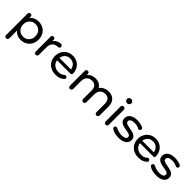

<svg xmlns="http://www.w3.org/2000/svg" viewBox="314 -2287 4014 4014"><g transform="rotate(45 2321.0 -280.0)"><path d="M372 -535Q449 -535 510 -501Q571 -467 605.5 -406Q640 -345 640 -265Q640 -185 605.5 -123.5Q571 -62 510 -28Q449 6 372 6Q315 6 267.5 -16Q220 -38 187 -80V149Q187 169 173 183Q159 197 139 197Q119 197 105 183Q91 169 91 149V-487Q91 -506 104.5 -519.5Q118 -533 137 -533Q156 -533 169.5 -519.5Q183 -506 183 -487V-446Q215 -490 264 -512.5Q313 -535 372 -535ZM364 -78Q415 -78 455.5 -101.5Q496 -125 519.5 -167.5Q543 -210 543 -265Q543 -320 519.5 -362.5Q496 -405 455.5 -428Q415 -451 364 -451Q314 -451 273.5 -427.5Q233 -404 209.5 -362Q186 -320 186 -265Q186 -210 209 -167.5Q232 -125 273 -101.5Q314 -78 364 -78Z M865 -441Q890 -487 938 -510.5Q986 -534 1033 -534Q1035 -534 1037 -534Q1054 -533 1067.5 -520Q1081 -507 1081 -489Q1081 -469 1068.5 -456.5Q1056 -444 1036 -443Q958 -443 913.5 -396.5Q869 -350 869 -264V-45Q869 -25 855 -11Q841 3 821 3Q801 3 787 -11Q773 -25 773 -45V-487Q773 -506 786.5 -519.5Q800 -533 819 -533Q838 -533 851.5 -519.5Q865 -506 865 -487Z M1650 -275Q1652 -233 1606 -233H1218Q1227 -163 1279.5 -120.5Q1332 -78 1410 -78Q1434 -78 1452 -80.5Q1470 -83 1485.5 -89Q1501 -95 1516.5 -105Q1532 -115 1550 -129Q1561 -137 1574 -137Q1583 -137 1592 -132.5Q1601 -128 1607 -120Q1618 -106 1615.5 -89.5Q1613 -73 1599 -62Q1559 -26 1517 -11Q1473 6 1407 6Q1323 6 1258 -28.5Q1193 -63 1157.5 -125Q1122 -187 1122 -265Q1122 -342 1156.5 -404Q1191 -466 1251.5 -500.5Q1312 -535 1388 -535Q1464 -535 1523.5 -500.5Q1583 -466 1617 -404Q1647 -347 1650 -275ZM1388 -454Q1319 -454 1272.5 -412Q1226 -370 1218 -302H1558Q1550 -369 1503.5 -411.5Q1457 -454 1388 -454Z M2446 -535Q2546 -535 2604.5 -477Q2663 -419 2663 -305V-45Q2663 -25 2649 -11Q2635 3 2615 3Q2595 3 2581 -11Q2567 -25 2567 -45V-294Q2567 -371 2531.5 -410Q2496 -449 2430 -449Q2357 -449 2314 -403.5Q2271 -358 2271 -273V-45Q2271 -25 2257 -11Q2243 3 2223 3Q2203 3 2189 -11Q2175 -25 2175 -45V-294Q2175 -371 2139.5 -410Q2104 -449 2038 -449Q1965 -449 1922 -403.5Q1879 -358 1879 -273V-47Q1879 -27 1865.5 -12Q1852 3 1831 3Q1810 3 1796.5 -12Q1783 -27 1783 -47V-487Q1783 -506 1796.5 -519.5Q1810 -533 1829 -533Q1848 -533 1861.5 -519.5Q1875 -506 1875 -487V-451Q1904 -492 1951 -513.5Q1998 -535 2058 -535Q2120 -535 2168 -510Q2216 -485 2242 -437Q2272 -483 2325.5 -509Q2379 -535 2446 -535Z M2936 -45Q2936 -25 2922 -11Q2908 3 2888 3Q2868 3 2854.5 -10.5Q2841 -24 2840 -44V-487Q2840 -507 2854 -521Q2868 -535 2888 -535Q2908 -535 2922 -521Q2936 -507 2936 -487ZM2888 -632Q2860 -632 2841.5 -650Q2823 -668 2823 -694Q2823 -720 2841.5 -738.5Q2860 -757 2888 -757Q2916 -757 2934.5 -739.5Q2953 -722 2953 -696Q2953 -669 2934.5 -650.5Q2916 -632 2888 -632Z M3271 6Q3206 6 3153.5 -8Q3101 -22 3065 -47Q3050 -57 3045.5 -74Q3041 -91 3051 -106Q3057 -117 3066.5 -121.5Q3076 -126 3087 -126Q3100 -126 3110 -120Q3141 -104 3184 -90.5Q3227 -77 3278 -77Q3404 -77 3404 -149Q3404 -173 3387 -187Q3370 -201 3344.5 -207.5Q3319 -214 3272 -222Q3208 -232 3167.5 -245Q3127 -258 3098 -289Q3069 -320 3069 -376Q3069 -448 3129 -491.5Q3189 -535 3290 -535Q3343 -535 3396 -522Q3449 -509 3467 -497Q3482 -487 3487 -470.5Q3492 -454 3483 -438Q3470 -416 3445 -416Q3429 -416 3420 -424Q3373 -453 3289 -453Q3228 -453 3196 -433Q3164 -413 3164 -380Q3164 -354 3182 -339Q3200 -324 3226.5 -317Q3253 -310 3301 -301Q3365 -290 3404.5 -277.5Q3444 -265 3472 -235Q3500 -205 3500 -151Q3500 -79 3438.5 -36.5Q3377 6 3271 6Z M4099 -275Q4101 -233 4055 -233H3667Q3676 -163 3728.5 -120.5Q3781 -78 3859 -78Q3883 -78 3901 -80.5Q3919 -83 3934.5 -89Q3950 -95 3965.5 -105Q3981 -115 3999 -129Q4010 -137 4023 -137Q4032 -137 4041 -132.5Q4050 -128 4056 -120Q4067 -106 4064.5 -89.5Q4062 -73 4048 -62Q4008 -26 3966 -11Q3922 6 3856 6Q3772 6 3707 -28.5Q3642 -63 3606.5 -125Q3571 -187 3571 -265Q3571 -342 3605.5 -404Q3640 -466 3700.5 -500.5Q3761 -535 3837 -535Q3913 -535 3972.5 -500.5Q4032 -466 4066 -404Q4096 -347 4099 -275ZM3837 -454Q3768 -454 3721.5 -412Q3675 -370 3667 -302H4007Q3999 -369 3952.5 -411.5Q3906 -454 3837 -454Z M4384 6Q4319 6 4266.5 -8Q4214 -22 4178 -47Q4163 -57 4158.5 -74Q4154 -91 4164 -106Q4170 -117 4179.5 -121.5Q4189 -126 4200 -126Q4213 -126 4223 -120Q4254 -104 4297 -90.5Q4340 -77 4391 -77Q4517 -77 4517 -149Q4517 -173 4500 -187Q4483 -201 4457.5 -207.5Q4432 -214 4385 -222Q4321 -232 4280.5 -245Q4240 -258 4211 -289Q4182 -320 4182 -376Q4182 -448 4242 -491.5Q4302 -535 4403 -535Q4456 -535 4509 -522Q4562 -509 4580 -497Q4595 -487 4600 -470.5Q4605 -454 4596 -438Q4583 -416 4558 -416Q4542 -416 4533 -424Q4486 -453 4402 -453Q4341 -453 4309 -433Q4277 -413 4277 -380Q4277 -354 4295 -339Q4313 -324 4339.5 -317Q4366 -310 4414 -301Q4478 -290 4517.5 -277.5Q4557 -265 4585 -235Q4613 -205 4613 -151Q4613 -79 4551.5 -36.5Q4490 6 4384 6Z"/></g></svg>

Font: Sepalumica Med
Style: Regular
Weight: 500
Designer: Julieta Ulanovsky
Foundry: Julieta Ulanovsky
Version: Version 7.200